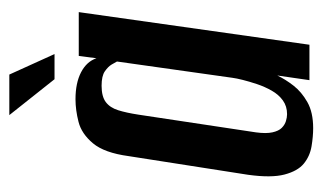

<svg xmlns="http://www.w3.org/2000/svg" viewBox="-160 -524 692 412"><g transform="rotate(-90 186.0 -318.0)"><path d="M117 8Q99 8 78 4.5Q57 1 41 -12Q25 -25 17.5 -53.5Q10 -82 17 -132L57 -388Q64 -440 84.5 -464.5Q105 -489 130.5 -495.5Q156 -502 179 -502Q214 -502 237 -490Q260 -478 267 -457L272 -495H366L296 0H220L230 -69Q222 -52 208.5 -34.5Q195 -17 173 -4.5Q151 8 117 8ZM147 -48Q164 -48 176.5 -57Q189 -66 197.5 -81Q206 -96 211.5 -112.5Q217 -129 220.5 -143Q224 -157 225 -165L260 -413Q258 -417 253.5 -424.5Q249 -432 239 -439Q229 -446 208 -446Q185 -446 173 -437Q161 -428 155.5 -410.5Q150 -393 146 -367L108 -115Q105 -93 108 -79.5Q111 -66 117.5 -59.5Q124 -53 132 -50.5Q140 -48 147 -48ZM222 -547 145 -644H232L276 -547Z"/></g></svg>

Font: Alumni Sans SemiBold
Style: Italic
Weight: 600
Italic angle: -8°
Version: Version 1.016